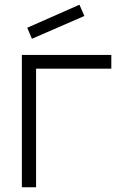

<svg xmlns="http://www.w3.org/2000/svg" viewBox="-20 -796 519 816"><path d="M115.6 -631.2 95.8 -678.1 317.7 -776 338.5 -728.1ZM453.1 -562.5H72.9V0H133.3V-504.2H453.1Z"/></svg>

Font: Manrope3 Light
Style: Regular
Weight: 300
Designer: Mikhail Sharanda
Foundry: Mikhail Sharanda
Version: Version 3.000;PS 003.000;hotconv 1.0.88;makeotf.lib2.5.64775